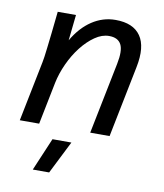

<svg xmlns="http://www.w3.org/2000/svg" viewBox="-80 -565 709 830"><g transform="rotate(10 275.0 -149.5)"><path d="M81.1 -265.1Q83 -274.4 85.2 -289.6Q87.4 -304.7 90.3 -330.3Q93.3 -356 97.7 -394.8Q102.1 -433.6 107.9 -490.2H188L175.8 -377Q210 -436 257.6 -467.5Q305.2 -499 360.8 -499Q438.5 -499 470.9 -452.1Q503.4 -405.3 484.9 -314L421.9 0H336.9L399.9 -313Q412.1 -372.6 398.2 -399.2Q384.3 -425.8 345.2 -425.8Q314 -425.8 283 -404.3Q252 -382.8 225.1 -348.4Q198.2 -314 178.5 -271Q158.7 -228 149.9 -185.1L112.8 0H27.8ZM264.2 56.2 191.9 200.2H120.1L181.2 56.2Z"/></g></svg>

Font: Code New Roman
Style: Italic
Weight: 400
Italic angle: -11°
Monospace: yes
Designer: Sam Radian
Foundry: Code New Roman
Version: Version 1.508 October 19, 2014